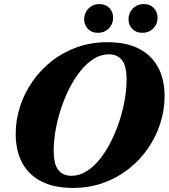

<svg xmlns="http://www.w3.org/2000/svg" viewBox="-20 -907 828 942"><path d="M243.5 -168.5Q243.5 -101 266.2 -72.8Q289 -44.5 330.5 -44.5Q368.5 -44.5 403.5 -66Q438.5 -87.5 468.8 -125Q499 -162.5 523.2 -210Q547.5 -257.5 565 -310.5Q582.5 -363.5 591.8 -416.5Q601 -469.5 601 -516.5Q601 -584 578.2 -612.2Q555.5 -640.5 514 -640.5Q476 -640.5 441 -619Q406 -597.5 375.8 -560Q345.5 -522.5 321.2 -475Q297 -427.5 279.5 -374.5Q262 -321.5 252.8 -268.5Q243.5 -215.5 243.5 -168.5ZM787.5 -434.5Q787.5 -366.5 766.2 -301Q745 -235.5 705.5 -178.2Q666 -121 610.5 -77.5Q555 -34 486.2 -9.5Q417.5 15 338 15Q245 15 182.5 -17.2Q120 -49.5 88.5 -109Q57 -168.5 57 -250.5Q57 -318.5 78.2 -384Q99.5 -449.5 139 -506.8Q178.5 -564 234 -607.5Q289.5 -651 358.2 -675.5Q427 -700 506.5 -700Q600 -700 662.2 -667.8Q724.5 -635.5 756 -576Q787.5 -516.5 787.5 -434.5ZM459.5 -746Q430 -746 411.5 -765.2Q393 -784.5 393 -812Q393 -832.5 402.5 -849.5Q412 -866.5 428.8 -876.8Q445.5 -887 468.5 -887Q498 -887 516.5 -867.8Q535 -848.5 535 -820.5Q535 -800.5 525.8 -783.5Q516.5 -766.5 499.8 -756.2Q483 -746 459.5 -746ZM677.5 -746Q648 -746 629.2 -765.2Q610.5 -784.5 610.5 -812Q610.5 -832.5 620 -849.5Q629.5 -866.5 646.5 -876.8Q663.5 -887 686 -887Q716 -887 734.5 -867.8Q753 -848.5 753 -820.5Q753 -800.5 743.8 -783.5Q734.5 -766.5 717.5 -756.2Q700.5 -746 677.5 -746Z"/></svg>

Font: Newsreader 36pt ExtraBold
Style: Italic
Weight: 800
Italic angle: -17°
Designer: Hugues Gentile
Foundry: Production Type
Version: Version 1.003